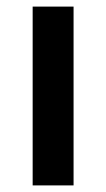

<svg xmlns="http://www.w3.org/2000/svg" viewBox="-20 -562 322 582"><path d="M203 0V-542H79V0Z"/></svg>

Font: Noto Sans Syriac SemiBold
Style: Regular
Weight: 600
Designer: Patrick Giasson and the Monotype Design Team
Foundry: Monotype Imaging Inc.
Version: Version 3.000